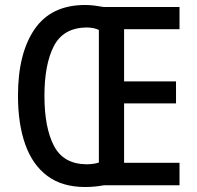

<svg xmlns="http://www.w3.org/2000/svg" viewBox="-20 -742 788 769"><path d="M321 -722Q341 -722 360 -719.5Q379 -717 395 -714H699V-625H477V-416H685V-328H477V-90H699V0H397Q380 3 361 5Q342 7 321 7Q229 7 169.5 -37.5Q110 -82 81 -164Q52 -246 52 -359Q52 -528 118.5 -625Q185 -722 321 -722ZM325 -632Q233 -630 195.5 -557Q158 -484 158 -358Q158 -231 196 -158Q234 -85 326 -84Q355 -84 376 -91V-622Q356 -632 325 -632Z"/></svg>

Font: Noto Sans Myanmar Condensed Medium
Style: Regular
Weight: 500
Width: 3
Designer: Monotype Design Team
Foundry: Monotype Imaging Inc.
Version: Version 2.107; ttfautohint (v1.8.4.7-5d5b)